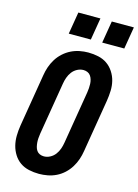

<svg xmlns="http://www.w3.org/2000/svg" viewBox="-140 -1026 798 1109"><g transform="rotate(15 259.0 -471.5)"><path d="M207 8Q176 8 146.5 1.5Q117 -5 94 -21Q71 -37 55.5 -61.5Q40 -86 33 -114Q26 -142 26.5 -172.5Q27 -203 32 -234L84 -548Q88 -574 96.5 -599Q105 -624 119.5 -647.5Q134 -671 155 -690Q176 -709 200.5 -721Q225 -733 251 -738Q277 -743 302 -743Q333 -743 362.5 -736.5Q392 -730 415 -714Q438 -698 454 -673.5Q470 -649 477 -621Q484 -593 483 -562.5Q482 -532 477 -501L425 -187Q421 -161 412.5 -136Q404 -111 389.5 -87.5Q375 -64 354.5 -45Q334 -26 309.5 -14Q285 -2 258.5 3Q232 8 207 8ZM208 -97Q227 -97 245 -106.5Q263 -116 275 -132Q287 -148 293.5 -166.5Q300 -185 303 -204L355 -518Q357 -531 358 -544.5Q359 -558 358.5 -570.5Q358 -583 354.5 -595.5Q351 -608 344 -618Q337 -628 325.5 -633Q314 -638 301 -638Q282 -638 264 -628.5Q246 -619 234 -603Q222 -587 215.5 -568.5Q209 -550 206 -531L154 -217Q152 -204 151 -190.5Q150 -177 151 -164.5Q152 -152 155 -139.5Q158 -127 165 -117Q172 -107 183.5 -102Q195 -97 208 -97ZM364 -819 386 -951H518L496 -819ZM164 -819 186 -951H318L296 -819Z"/></g></svg>

Font: Iosevka SS04 Extrabold Oblique
Style: Regular
Weight: 800
Italic angle: -9°
Monospace: yes
Designer: Belleve Invis
Foundry: Belleve Invis
Version: Version 19.0.0; ttfautohint (v1.8.4)